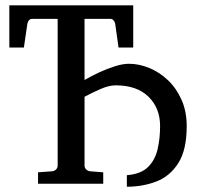

<svg xmlns="http://www.w3.org/2000/svg" viewBox="-20 -691 761 722"><path d="M682.1 -216.8Q682.1 -127 650.4 -77.4Q618.7 -27.8 567.4 -8.3Q516.1 11.2 457 11.2V-32.2Q510.3 -36.6 536.9 -63.2Q563.5 -89.8 572.8 -130.4Q582 -170.9 582 -216.8Q582 -284.7 538.3 -327.4Q494.6 -370.1 415 -370.1Q389.6 -370.1 358.4 -356.4Q327.1 -342.8 297.9 -327.1V-67.9Q297.9 -60.1 304 -54Q310.1 -47.9 318.8 -46.9L368.2 -43V0H123V-43L175.8 -46.9Q185.1 -47.9 190.9 -54Q196.8 -60.1 196.8 -67.9V-620.1H101.1Q93.3 -620.1 88.9 -614.7Q84.5 -609.4 83 -602.1L69.8 -512.2H15.1V-670.9H481V-512.2H425.8L413.1 -602.1Q411.6 -609.4 406.7 -614.7Q401.9 -620.1 395 -620.1H297.9V-390.1Q322.8 -404.8 352.8 -418.7Q382.8 -432.6 412.4 -441.9Q441.9 -451.2 464.8 -451.2Q502.9 -451.2 541.5 -435.3Q580.1 -419.4 611.8 -389.2Q643.6 -358.9 662.8 -315.4Q682.1 -272 682.1 -216.8Z"/></svg>

Font: Charis
Style: Regular
Weight: 400
Designer: Walt Agee, Miriam Martin, Annie Olsen, Victor Gaultney, Lorna Priest, Alan Ward, Bob Hallissy, Martin Hosken, Sharon Cor
Foundry: SIL Global
Version: Version 7.000